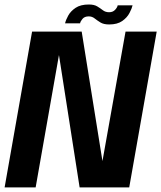

<svg xmlns="http://www.w3.org/2000/svg" viewBox="-41 -812 699 832"><path d="M-21 0 98 -675H313L403 -114L503 -675H638L519 0H304L214.5 -573.5L113.5 0ZM432 -706Q408 -706 394 -714.8Q380 -723.5 369 -732.2Q358 -741 343.5 -741Q325.5 -741 316.5 -730.2Q307.5 -719.5 306 -711H241Q244 -725 254.5 -744.2Q265 -763.5 286.5 -778Q308 -792.5 344 -792.5Q367 -792.5 380.5 -784.2Q394 -776 405 -767.5Q416 -759 432 -759Q448 -759 457.8 -769.5Q467.5 -780 469 -789H533.5Q530.5 -775.5 520.2 -755.8Q510 -736 488.8 -721Q467.5 -706 432 -706Z"/></svg>

Font: Anybody SemiBold
Style: Italic
Weight: 600
Italic angle: -10°
Designer: Tyler Finck
Foundry: Etcetera Type Company
Version: Version 1.010; ttfautohint (v1.8.3) -l 8 -r 50 -G 200 -x 14 